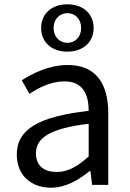

<svg xmlns="http://www.w3.org/2000/svg" viewBox="-20 -859 604 892"><path d="M217 13C284 13 345 -22 397 -65H400L408 0H483V-334C483 -468 427 -557 295 -557C208 -557 131 -518 81 -486L117 -423C160 -452 217 -481 280 -481C369 -481 392 -414 392 -344C161 -318 58 -259 58 -141C58 -43 126 13 217 13ZM243 -60C189 -60 147 -85 147 -147C147 -217 209 -262 392 -284V-132C339 -85 296 -60 243 -60ZM293 -619C368 -619 415 -665 415 -729C415 -793 368 -839 293 -839C218 -839 171 -793 171 -729C171 -665 218 -619 293 -619ZM293 -660C258 -660 229 -687 229 -729C229 -771 258 -798 293 -798C329 -798 357 -771 357 -729C357 -687 329 -660 293 -660Z"/></svg>

Font: Noto Sans JP Regular
Style: Regular
Weight: 400
Designer: Ryoko NISHIZUKA (kana & ideographs); Paul D. Hunt (Latin, Greek & Cyrillic); Wenlong ZHANG (bopomofo); Sandoll Communica
Foundry: Adobe Systems Incorporated
Version: Version 1.004;PS 1.004;hotconv 1.0.82;makeotf.lib2.5.63406